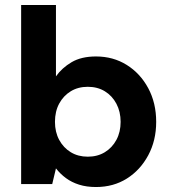

<svg xmlns="http://www.w3.org/2000/svg" viewBox="-20 -740 698 772"><path d="M366 12Q328 12 298 2.5Q268 -7 245 -24Q222 -41 205 -63L190 0H65V-720H205V-433Q229 -467 268 -490Q307 -513 366 -513Q435 -513 489.5 -479Q544 -445 576 -385.5Q608 -326 608 -250Q608 -175 576 -115.5Q544 -56 490 -22Q436 12 366 12ZM333 -110Q372 -110 401.5 -128Q431 -146 448 -177.5Q465 -209 465 -250Q465 -291 448 -323Q431 -355 401.5 -373Q372 -391 333 -391Q294 -391 264.5 -373Q235 -355 218 -323.5Q201 -292 201 -250Q201 -209 218 -177.5Q235 -146 264.5 -128Q294 -110 333 -110Z"/></svg>

Font: DM Sans 17pt ExtraBold
Style: Regular
Weight: 800
Version: Version 4.004;gftools[0.9.30]